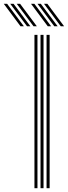

<svg xmlns="http://www.w3.org/2000/svg" viewBox="-119 -982 355 1002"><path d="M124 0V-800H140V0ZM60.8 0V-800H76.5V0ZM92.5 0V-800H108.2V0ZM55.8 -845 -31.5 -962H-14L73.2 -845ZM-12 -845 -99.2 -962H-81.8L5.5 -845ZM22 -845 -65.5 -962H-48L39.5 -845ZM198 -845 110.8 -962H128.2L215.5 -845ZM130.2 -845 43 -962H60.5L147.8 -845ZM164.2 -845 76.8 -962H94.2L181.8 -845Z"/></svg>

Font: Big Shoulders Inline Text
Style: Regular
Weight: 400
Designer: Patric King
Foundry: XO Type Co
Version: Version 1.000